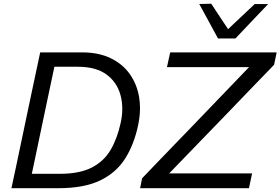

<svg xmlns="http://www.w3.org/2000/svg" viewBox="-20 -988 1472 1008"><path d="M40 0Q52.5 -59 64.5 -114Q76 -169 90 -235.5L140 -473Q154.5 -541 166.5 -598Q178.5 -655 191 -713H410.5Q498 -713 561 -682.5Q624 -652 661.5 -599Q699 -546 710.5 -477.5Q715 -449.5 715 -420.5Q715 -378 705.5 -332.5Q684.5 -231 637.5 -156.2Q590.5 -81.5 506 -40.8Q421.5 0 287 0ZM147 -75.5H294Q397.5 -75.5 461.5 -108.2Q525.5 -141 560.8 -201.2Q596 -261.5 613.5 -343Q622 -381 622 -416.5Q622 -454.5 612.5 -489Q594.5 -556 539.2 -596.8Q484 -637.5 389 -637.5H265.5Q256.5 -595 247.5 -552Q238.5 -509 227.5 -458L184.5 -253.5Q174 -203 165 -160.2Q156 -117.5 147 -75.5ZM715.5 0 726 -52Q761 -88.5 805.2 -134.5Q849.5 -180.5 894.5 -227.2Q939.5 -274 977.5 -313L1287.5 -635.5H856.5L873.5 -713H1432.5L1419 -648Q1360.5 -587.5 1303.8 -528.8Q1247 -470 1191 -411.5L868 -77.5H1303.5L1287 0ZM1124.5 -786Q1100 -831.5 1075.2 -877Q1050.5 -922.5 1026 -967L1089 -968.5Q1110.5 -935.5 1132.8 -902Q1155 -868.5 1177.5 -835Q1213 -868.5 1247.5 -901Q1282 -933.5 1317 -966.5H1387.5Q1343.5 -920.5 1301.5 -876.2Q1259.5 -832 1216 -786Z"/></svg>

Font: Heraclito
Style: Italic
Weight: 400
Italic angle: -12°
Designer: Kostas Bartsokas (font) & Cristiano Sobral (main changes)
Foundry: Kostas Bartsokas (font) & Cristiano Sobral (main changes)
Version: Version 1.00;July 8, 2020;FontCreator 13.0.0.2655 64-bit